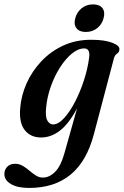

<svg xmlns="http://www.w3.org/2000/svg" viewBox="-82 -634 578 898"><path d="M357 -6Q323.5 121 247.8 183Q172 245 54.5 245Q-0.5 245 -31 226.8Q-61.5 208.5 -61.5 180Q-61.5 160 -48.2 146Q-35 132 -11 132Q8 132 24.5 141.8Q41 151.5 56 164.5Q71 177.5 86.2 187Q101.5 196.5 118 196.5Q149.5 196.5 176.2 169.2Q203 142 219.5 82L278.5 -127.5Q241 -56.5 199.2 -23.8Q157.5 9 110 9Q61.5 9 34 -25.2Q6.5 -59.5 12.5 -128.5Q17 -187 42.2 -243.8Q67.5 -300.5 110.8 -346.8Q154 -393 213 -420.5Q272 -448 344.5 -448Q406.5 -448 442.5 -434.2Q478.5 -420.5 476.5 -403Q475.5 -389 465.2 -383Q455 -377 450.5 -360ZM134 -133Q129 -88.5 139.5 -70.2Q150 -52 166 -52Q190.5 -52 217.2 -81Q244 -110 268.2 -156.5Q292.5 -203 310.2 -257.2Q328 -311.5 334.5 -362Q341.5 -407.5 312 -407.5Q283.5 -407.5 254 -383.2Q224.5 -359 198.8 -318.8Q173 -278.5 155.8 -229.8Q138.5 -181 134 -133ZM319 -484.5Q289 -484.5 275.5 -502.2Q262 -520 270 -549Q277.5 -577.5 300 -595.5Q322.5 -613.5 353 -613.5Q384 -613.5 397.2 -595.8Q410.5 -578 402.5 -549Q395 -520 372.5 -502.2Q350 -484.5 319 -484.5Z"/></svg>

Font: Fraunces 144pt S050 SemiBold
Style: Italic
Weight: 600
Italic angle: -16°
Version: Version 1.000; ttfautohint (v1.8.3)